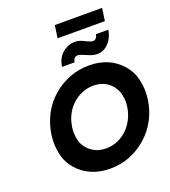

<svg xmlns="http://www.w3.org/2000/svg" viewBox="-184 -1190 1179 1332"><g transform="rotate(-20 405.5 -524.0)"><path d="M401 10Q323 10 261.5 -17Q200 -44 158.5 -92.5Q117 -141 104 -194Q91 -247 91 -291Q91 -321 95 -352Q107 -431 142 -497Q177 -563 232.5 -611.5Q288 -660 357 -687Q426 -714 503 -714Q581 -714 641.5 -687Q702 -660 743.5 -611Q785 -562 798 -509Q811 -456 811 -412Q811 -383 807 -352Q796 -274 760.5 -208Q725 -142 669.5 -93Q614 -44 546 -17Q478 10 401 10ZM420 -132Q465 -132 504.5 -148.5Q544 -165 575 -194.5Q606 -224 627 -264Q648 -304 655 -352Q658 -372 658 -391Q658 -417 650.5 -448.5Q643 -480 620 -509.5Q597 -539 562.5 -555.5Q528 -572 483 -572Q439 -572 399.5 -555.5Q360 -539 328 -509.5Q296 -480 275.5 -440Q255 -400 248 -352Q245 -331 245 -312Q245 -287 252 -255.5Q259 -224 283 -194.5Q307 -165 341.5 -148.5Q376 -132 420 -132ZM587 -768Q566 -768 546 -774.5Q526 -781 504 -791Q487 -798 475 -802.5Q463 -807 453 -807Q440 -807 430 -797Q420 -787 418 -768H325Q334 -831 375 -866Q416 -901 468 -901Q486 -901 503.5 -895.5Q521 -890 543 -878Q558 -871 569 -867Q580 -863 589 -863Q603 -863 612 -873.5Q621 -884 623 -901H715Q710 -865 692 -834.5Q674 -804 647 -786Q620 -768 587 -768ZM364 -965 377 -1058H726L713 -965Z"/></g></svg>

Font: Lexend SemBd
Style: Italic
Weight: 600
Italic angle: -8.13011°
Designer: Bonnie Shaver-Troup, Thomas Jockin
Foundry: Lexend
Version: Version 1.007